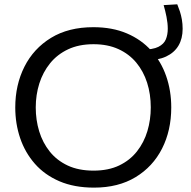

<svg xmlns="http://www.w3.org/2000/svg" viewBox="-20 -851 878 882"><path d="M411.9 10.9Q321.3 10.9 253.3 -18.2Q185.3 -47.4 140.2 -98.7Q95.1 -150.1 72.6 -216.5Q50.1 -282.9 50.1 -357.2Q50.1 -460.8 92.2 -544.5Q134.3 -628.1 214.4 -677.1Q294.5 -726.1 408.8 -726.1Q496 -726.1 562.7 -697.6Q629.3 -669.2 674.9 -618.5Q720.4 -567.8 743.5 -501Q766.7 -434.2 766.7 -357.5Q766.7 -251.9 724.5 -168.6Q682.3 -85.4 602.8 -37.2Q523.4 10.9 411.9 10.9ZM409.6 -67.2Q478 -67.2 527.5 -90.9Q577 -114.6 609.2 -155.6Q641.5 -196.7 657.1 -248.7Q672.6 -300.8 672.6 -357.5Q672.6 -418.4 655.8 -471.1Q638.9 -523.8 605.8 -563.6Q572.7 -603.3 523.6 -625.6Q474.5 -647.9 409.6 -647.9Q342.6 -647.9 292.9 -624.5Q243.1 -601.1 210.1 -560.3Q177.1 -519.5 160.6 -467.3Q144.2 -415.2 144.2 -357.5Q144.2 -299.7 160.1 -247.5Q176.1 -195.3 208.7 -154.6Q241.3 -113.9 291.3 -90.5Q341.3 -67.2 409.6 -67.2ZM649 -573.7 632.6 -623Q682.1 -623 707.6 -635.8Q733 -648.7 741.9 -670.3Q750.7 -691.9 750.7 -718.7Q750.7 -744.4 744.9 -773.6Q739.1 -802.8 731.7 -827.5L794.3 -831.2Q800.7 -815.8 806.4 -798.4Q812 -781.1 815.5 -761.2Q819 -741.3 819 -718.7Q819 -673.8 799.9 -641.4Q780.7 -609 742.9 -591.3Q705.1 -573.7 649 -573.7Z"/></svg>

Font: Commissioner Thin
Style: Regular
Weight: 100
Designer: Kostas Bartsokas
Foundry: Kostas Bartsokas
Version: Version 1.001;gftools[0.9.23]